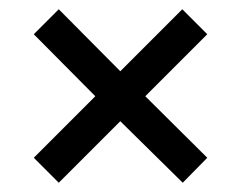

<svg xmlns="http://www.w3.org/2000/svg" viewBox="-20 -578 522 415"><path d="M53 -237 186 -370 53 -504 107 -558 240 -424 374 -558 428 -504 294 -370 428 -237 375 -183 240 -316 107 -183Z"/></svg>

Font: EncodeSans
Style: Medium
Weight: 500
Designer: Pablo Impallari, Andres Torresi
Foundry: Pablo Impallari, Andres Torresi
Version: Version 1.000; ttfautohint (v1.4.1)